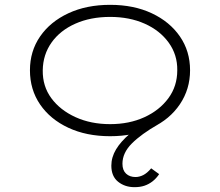

<svg xmlns="http://www.w3.org/2000/svg" viewBox="-20 -554 911 795"><path d="M537 221Q497 221 469 198.5Q441 176 441 132Q441 97 460.5 64.5Q480 32 518 -0.5Q556 -33 612 -66L635 -39Q565 1 526 40Q487 79 487 124Q487 151 502 165Q517 179 541 179Q557 179 573 171Q589 163 606 143L639 167Q627 185 611.5 197Q596 209 578 215Q560 221 537 221ZM436 10Q338 10 263 -25Q188 -60 146 -121.5Q104 -183 104 -263Q104 -342 146 -403Q188 -464 263 -499Q338 -534 436 -534Q534 -534 608.5 -499Q683 -464 725 -403Q767 -342 767 -263Q767 -185 725 -122.5Q683 -60 608.5 -25Q534 10 436 10ZM436 -40Q515 -40 577.5 -68.5Q640 -97 677 -147Q714 -197 714 -263Q715 -327 678.5 -377.5Q642 -428 579 -456Q516 -484 436 -484Q355 -484 292 -456Q229 -428 193.5 -378Q158 -328 157 -263Q156 -197 192.5 -147.5Q229 -98 292.5 -69Q356 -40 436 -40Z"/></svg>

Font: Lexend Tera ExtraLight
Style: Regular
Weight: 250
Designer: Bonnie Shaver-Troup, Thomas Jockin
Foundry: Lexend
Version: Version 1.007